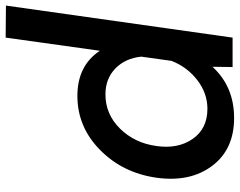

<svg xmlns="http://www.w3.org/2000/svg" viewBox="-144 -490 855 685"><g transform="rotate(90 283.5 -147.5)"><path d="M283.2 3.9Q175.3 3.9 122.1 -76.2L75.2 259.8L-39.1 258.8L75.2 -549.8H180.2L179.2 -478Q250 -555.2 362.1 -555.2Q474.1 -555.2 533 -476.6Q591.8 -397.9 575 -278.1Q558.1 -158.2 476.1 -77.1Q394 3.9 283.2 3.9ZM277.8 -96.2Q348.6 -96.2 399.9 -148.2Q451.2 -200.2 461.9 -277.8Q473.1 -355 436.5 -407.5Q399.9 -460 329.1 -460Q273.9 -460 227.1 -424.1Q180.2 -388.2 158.2 -332L143.1 -224.1Q148.9 -167 185.3 -131.6Q221.7 -96.2 277.8 -96.2Z"/></g></svg>

Font: Oakes Grotesk
Style: Medium Italic
Weight: 500
Designer: Samuel Oakes
Foundry: Samuel Oakes
Version: Version 1.0 | wf-rip DC20170320